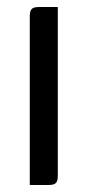

<svg xmlns="http://www.w3.org/2000/svg" viewBox="-20 -528 250 548"><path d="M92 -508C71 -508 65 -502 65 -481V0H118C139 0 145 -6 145 -27V-508Z"/></svg>

Font: Rationale One
Style: Regular
Weight: 400
Designer: Cyreal (www.cyreal.org)
Foundry: Cyreal (www.cyreal.org)
Version: Version 1.001